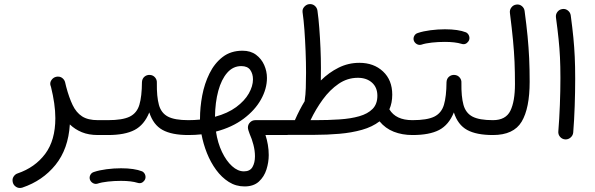

<svg xmlns="http://www.w3.org/2000/svg" viewBox="-20 -650 2930 945"><path d="M229 -228Q224.1 -242.2 232.9 -255.4Q241.7 -268.6 256.3 -272Q259.8 -272.9 263.2 -272.9Q263.7 -272.9 264.2 -272.9Q264.2 -272.9 264.2 -272.9Q277.8 -273.4 287.6 -265.1Q297.4 -256.8 300.3 -245.6Q303.2 -234.4 305.7 -223.1Q319.8 -169.9 337.4 -133.1Q355 -96.2 383.8 -77.4Q412.6 -58.6 461.9 -58.6H462.4Q478 -58.6 488.3 -48.1Q498.5 -37.6 498.5 -22Q498.5 -6.8 488.3 3.9Q478 14.6 462.4 14.6H461.9Q416.5 14.6 382.8 0.7Q349.1 -13.2 323.7 -37.6Q316.4 83 253.2 161.4Q189.9 239.7 89.8 273.4Q73.7 278.3 60.5 270.5Q47.4 262.7 43.5 249.5Q38.6 232.4 46.4 220Q54.2 207.5 66.4 203.6Q152.3 174.3 202.4 107.4Q252.4 40.5 252.4 -68.4Q252.4 -103.5 246.8 -142.1Q241.2 -180.7 231 -222.2Q230 -225.1 229 -228Z M425.3 -22Q425.3 -37.6 436.3 -48.1Q447.3 -58.6 462.4 -58.6H511.2Q526.9 -58.6 537.6 -48.1Q548.3 -37.6 548.3 -22Q548.3 -6.8 537.6 3.9Q526.9 14.6 511.2 14.6H462.4Q447.3 14.6 436.3 3.9Q425.3 -6.8 425.3 -22Z M474.1 -22Q474.1 -37.6 485.1 -48.1Q496.1 -58.6 511.2 -58.6Q583 -58.6 618.4 -75.9Q653.8 -93.3 666 -134.3Q678.2 -175.3 678.7 -246.1Q679.7 -263.2 691.2 -272.7Q702.6 -282.2 717.8 -281.2Q733.4 -280.3 743.2 -268.8Q752.9 -257.3 752 -242.7Q751 -174.3 762.2 -133.8Q773.4 -93.3 806.9 -75.9Q840.3 -58.6 906.7 -58.6H907.2Q922.9 -58.6 933.1 -48.1Q943.4 -37.6 943.4 -22Q943.4 -6.8 933.1 3.9Q922.9 14.6 907.2 14.6H906.7Q825.7 14.6 780 -10.5Q734.4 -35.6 714.8 -96.7Q689.9 -35.2 642.3 -10.3Q594.7 14.6 511.2 14.6Q496.1 14.6 485.1 3.9Q474.1 -6.8 474.1 -22ZM422.4 233.4Q418.9 221.7 424.8 210.7Q430.7 199.7 442.9 196.3Q468.8 187.5 504.6 182.9Q540.5 178.2 575.7 178.2Q641.1 178.2 679.7 193.4Q691.4 199.7 695.1 212.6Q698.7 225.6 691.9 236.8Q678.2 256.3 657.7 250Q626 240.2 575.7 240.2Q542 240.2 511 243.7Q480 247.1 460 253.9Q447.8 257.3 437 251Q426.3 244.6 422.4 233.4Z M870.6 -22Q870.6 -37.6 881.3 -48.1Q892.1 -58.6 907.2 -58.6Q936.5 -58.6 964.4 -61.5Q964.4 -64 964.4 -66.4Q964.4 -121.6 975.3 -179.9Q986.3 -238.3 1011 -288.3Q1035.6 -338.4 1075.7 -369.4Q1115.7 -400.4 1173.8 -400.4Q1213.4 -400.4 1240 -380.6Q1266.6 -360.8 1280.3 -330.1Q1293.9 -299.3 1293.9 -266.6Q1293.9 -212.9 1264.4 -160.2Q1234.9 -107.4 1178.7 -65.4Q1122.6 -23.4 1043 -2.4Q1051.3 53.2 1072.5 97.7Q1093.8 142.1 1122.1 167.7Q1150.4 193.4 1180.7 193.4Q1210.4 193.4 1222.7 172.1Q1234.9 150.9 1234.9 119.1Q1234.9 91.8 1227.3 62.5Q1219.7 33.2 1209 9.8Q1205.6 0.5 1202.9 -7.8Q1200.2 -16.1 1200.2 -22.5Q1200.2 -37.1 1210.9 -47.9Q1221.7 -58.6 1236.8 -58.6H1390.6Q1406.2 -58.6 1416.5 -48.1Q1426.8 -37.6 1426.8 -22Q1426.8 -6.8 1416.5 3.9Q1406.2 14.6 1390.6 14.6H1286.6Q1293.9 36.6 1298.3 62Q1302.7 87.4 1302.7 113.3Q1302.7 148.4 1291.5 184.1Q1280.3 219.7 1254.2 243.7Q1228 267.6 1183.6 267.6Q1141.1 267.6 1106 245.4Q1070.8 223.1 1043.7 186Q1016.6 148.9 998.5 103.5Q980.5 58.1 971.7 11.2Q940.4 14.6 907.2 14.6Q892.1 14.6 881.3 3.9Q870.6 -6.8 870.6 -22ZM1167.5 -324.7Q1127 -324.7 1098.4 -292Q1069.8 -259.3 1054.4 -202.9Q1039.1 -146.5 1038.1 -75.2Q1101.1 -92.3 1142.6 -123Q1184.1 -153.8 1204.6 -189.9Q1225.1 -226.1 1225.1 -259.3Q1225.1 -286.6 1211.7 -305.7Q1198.2 -324.7 1167.5 -324.7Z M1354.5 -22Q1354.5 -37.6 1365 -48.1Q1375.5 -58.6 1390.6 -58.6H1431.6Q1431.6 -59.1 1432.1 -60.1Q1453.6 -109.4 1479.5 -151.9Q1479.5 -154.3 1480 -157.7Q1483.9 -182.6 1485.1 -216.8Q1486.3 -251 1486.3 -292Q1486.3 -343.3 1484.1 -397.9Q1481.9 -452.6 1478.3 -502.7Q1474.6 -552.7 1469.2 -589.8Q1467.3 -605 1477.3 -616.2Q1487.3 -627.4 1500 -629.4Q1516.6 -631.8 1528.6 -622.1Q1540.5 -612.3 1542.5 -597.2Q1547.9 -559.6 1551.5 -511.7Q1555.2 -463.9 1557.4 -413.1Q1559.6 -362.3 1559.6 -316.4Q1559.6 -283.2 1559.1 -253.9Q1598.6 -293 1646.5 -316.9Q1694.3 -340.8 1749 -340.8Q1819.8 -340.8 1865.2 -298.3Q1910.6 -255.9 1910.6 -184.1Q1910.6 -143.6 1896.5 -111.8Q1928.2 -58.6 2009.8 -58.6H2010.3Q2025.9 -58.6 2036.1 -48.1Q2046.4 -37.6 2046.4 -22Q2046.4 -6.8 2036.1 3.9Q2025.9 14.6 2010.3 14.6H2009.8Q1959.5 14.6 1918 -1.7Q1876.5 -18.1 1848.1 -52.7Q1812.5 -25.4 1761.5 -11Q1710.4 3.4 1650.4 8.5Q1590.3 13.7 1527.8 13.7H1390.6Q1375.5 13.7 1365 3.2Q1354.5 -7.3 1354.5 -22ZM1741.2 -267.1Q1689.9 -267.1 1646.7 -237.5Q1603.5 -208 1568.8 -160.4Q1534.2 -112.8 1508.3 -58.6H1532.7Q1596.2 -58.6 1651.4 -62.3Q1706.5 -65.9 1748.3 -77.9Q1790 -89.8 1813.7 -113.8Q1837.4 -137.7 1837.4 -178.7Q1837.4 -219.7 1810.8 -243.4Q1784.2 -267.1 1741.2 -267.1Z M1973.1 -22Q1973.1 -37.6 1984.1 -48.1Q1995.1 -58.6 2010.3 -58.6Q2082 -58.6 2117.4 -75.9Q2152.8 -93.3 2165 -134.3Q2177.2 -175.3 2177.7 -246.1Q2178.7 -263.2 2190.2 -272.7Q2201.7 -282.2 2216.8 -281.2Q2232.4 -280.3 2242.2 -268.8Q2252 -257.3 2251 -242.7Q2250 -174.3 2261.2 -133.8Q2272.5 -93.3 2305.9 -75.9Q2339.4 -58.6 2405.8 -58.6H2406.2Q2421.9 -58.6 2432.1 -48.1Q2442.4 -37.6 2442.4 -22Q2442.4 -6.8 2432.1 3.9Q2421.9 14.6 2406.2 14.6H2405.8Q2324.7 14.6 2279.1 -10.5Q2233.4 -35.6 2213.9 -96.7Q2189 -35.2 2141.4 -10.3Q2093.8 14.6 2010.3 14.6Q1995.1 14.6 1984.1 3.9Q1973.1 -6.8 1973.1 -22ZM2016.6 -450.7Q2013.2 -462.4 2019 -473.4Q2024.9 -484.4 2037.1 -487.8Q2063 -496.6 2098.9 -501.2Q2134.8 -505.9 2169.9 -505.9Q2235.4 -505.9 2273.9 -490.7Q2285.6 -484.4 2289.3 -471.4Q2293 -458.5 2286.1 -447.3Q2272.5 -427.7 2252 -434.1Q2220.2 -443.8 2169.9 -443.8Q2136.2 -443.8 2105.2 -440.4Q2074.2 -437 2054.2 -430.2Q2042 -426.8 2031.2 -433.1Q2020.5 -439.5 2016.6 -450.7Z M2369.6 -22Q2369.6 -37.6 2380.4 -48.1Q2391.1 -58.6 2406.2 -58.6Q2469.2 -58.6 2491.9 -104.7Q2514.6 -150.9 2514.6 -236.3Q2514.6 -294.9 2512.5 -345.2Q2510.3 -395.5 2504.9 -452.4Q2499.5 -509.3 2489.7 -586.4Q2487.8 -601.6 2497.1 -613.5Q2506.3 -625.5 2521 -627.4Q2536.1 -629.9 2548.1 -620.4Q2560.1 -610.8 2562 -596.2Q2571.3 -526.9 2576.7 -471.4Q2582 -416 2584.5 -363.3Q2586.9 -310.5 2586.9 -247.6Q2586.9 -117.2 2547.6 -51.3Q2508.3 14.6 2406.2 14.6Q2391.1 14.6 2380.4 3.9Q2369.6 -6.8 2369.6 -22Z M2716.3 -564.5Q2714.4 -579.6 2723.6 -591.6Q2732.9 -603.5 2748 -605.5Q2762.7 -607.9 2774.9 -598.4Q2787.1 -588.9 2789.1 -574.2Q2797.4 -512.7 2802 -465.3Q2806.6 -418 2808.8 -370.8Q2811 -323.7 2811 -262.7Q2811 -197.8 2808.6 -127.9Q2806.2 -58.1 2801.3 2.4Q2799.8 17.1 2788.1 27.1Q2776.4 37.1 2761.2 36.1Q2746.1 34.7 2736.3 23.2Q2726.6 11.7 2728 -3.4Q2732.9 -63.5 2735.6 -133.1Q2738.3 -202.6 2738.3 -266.1Q2738.3 -324.2 2736.1 -368.4Q2733.9 -412.6 2729.2 -458Q2724.6 -503.4 2716.3 -564.5Z"/></svg>

Font: Mikhak Regular
Style: Regular
Weight: 400
Designer: Amin Abedi
Version: Version 3.3